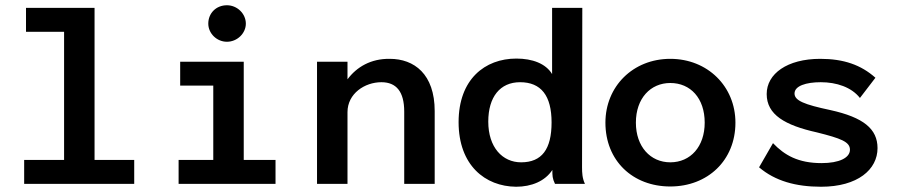

<svg xmlns="http://www.w3.org/2000/svg" viewBox="-20 -700 3418 731"><path d="M72 0H491V-91H340V-670H79V-579H224V-91H72Z M844 -541C883 -541 916 -573 916 -610C916 -648 883 -680 844 -680C803 -680 773 -650 773 -610C773 -573 805 -541 844 -541ZM660 0H1029V-91H908V-465H666V-374H792V-91H660Z M1187 0H1303V-273C1303 -344 1369 -387 1432 -387C1489 -387 1519 -351 1519 -275V0H1635V-277C1635 -418 1557 -476 1464 -476C1392 -477 1338 -445 1303 -398V-465H1187Z M1945 11C2003 11 2055 -10 2083 -53C2083 -31 2083 -21 2093 0H2207C2197 -21 2196 -42 2196 -63L2197 -670H2082V-418C2058 -458 2007 -477 1946 -477C1826 -477 1726 -398 1726 -235C1726 -71 1827 10 1945 11ZM1964 -82C1893 -82 1839 -139 1839 -237C1839 -331 1884 -387 1960 -387C2040 -387 2080 -336 2080 -234C2080 -132 2043 -82 1964 -82Z M2532 10C2674 10 2780 -89 2780 -233C2780 -371 2674 -476 2532 -476C2390 -476 2285 -371 2285 -233C2285 -88 2389 10 2532 10ZM2532 -82C2456 -82 2401 -142 2401 -233C2401 -326 2457 -384 2532 -384C2609 -384 2663 -326 2663 -233C2663 -142 2609 -82 2532 -82Z M3106 11C3246 11 3321 -55 3321 -136C3321 -209 3268 -253 3141 -281C3042 -302 3005 -317 3005 -344C3005 -373 3049 -387 3105 -387C3165 -387 3222 -368 3254 -327L3313 -404C3258 -453 3192 -476 3103 -476C2977 -476 2899 -419 2899 -342C2899 -263 2969 -223 3090 -196C3182 -173 3216 -160 3216 -130C3216 -99 3175 -79 3108 -79C3019 -79 2967 -109 2923 -155L2870 -63C2931 -11 3010 11 3106 11Z"/></svg>

Font: Inconsolata SemiExpanded
Style: Bold
Weight: 700
Width: 6
Monospace: yes
Designer: Raph Levien, Cyreal, Brenton Simpson
Foundry: Raph Levien, Cyreal, Google
Version: Version 3.100